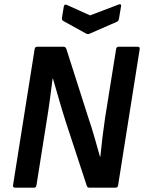

<svg xmlns="http://www.w3.org/2000/svg" viewBox="-20 -872 669 892"><path d="M51.1 0Q38.9 0 40.6 -11.8L140.9 -643.9Q142.9 -655 152.7 -655H275.6Q284.5 -655 288.5 -643.9L391.1 -322.9Q406.6 -278 419.4 -232.4Q432.3 -186.8 444.2 -145H446.3Q450.5 -188.8 456.1 -234.8Q461.7 -280.8 468.1 -323.6L519.4 -643.9Q521.4 -655 530.8 -655H618.2Q631 -655 629 -643.9L528.7 -11.1Q526.7 0 516.5 0H395.2Q384.8 0 382.4 -11.1L285.5 -306.2Q268.4 -359.6 253.7 -411.5Q239 -463.5 226.1 -506.5H224.4Q218.5 -458.8 211.8 -409.6Q205.2 -360.4 197.2 -312.4L149.5 -11.8Q147.5 0 138.4 0ZM530.3 -850.7Q536.4 -853.4 540.1 -851.5Q543.8 -849.7 542.5 -843.6L532.7 -784.6Q530.3 -773.9 523.2 -770.9L396.6 -715.6Q389.2 -711.9 380.7 -715.6L275.6 -773.7Q266.1 -778.8 267.8 -788.6L276.3 -841.2Q278.7 -854.4 290.4 -849.3L398.4 -800.5Z"/></svg>

Font: Sofia Sans Semi Condensed
Style: Italic
Weight: 400
Italic angle: -9°
Designer: Botio Nikoltchev, Ani Petrova
Foundry: lettersoup
Version: Version 4.101